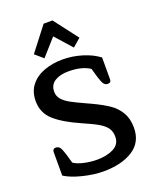

<svg xmlns="http://www.w3.org/2000/svg" viewBox="-173 -1051 944 1164"><g transform="rotate(-20 299.0 -469.0)"><path d="M135 -798 254 -952H311L429 -798L377 -753L282 -860L187 -753ZM45 -48V-200Q45 -209 50 -215Q55 -221 66 -221Q82 -221 91.5 -208.5Q101 -196 112 -160L129 -101Q152 -85 194 -75.5Q236 -66 278 -66Q341 -66 384.5 -88.5Q428 -111 428 -160Q428 -193 412.5 -215.5Q397 -238 363 -258Q329 -278 262 -307Q159 -352 103.5 -401Q48 -450 48 -527Q48 -588 81 -629Q114 -670 168.5 -689.5Q223 -709 286 -709Q351 -709 413.5 -689.5Q476 -670 517 -638V-497Q517 -476 496 -476Q480 -476 470.5 -488Q461 -500 450 -536L433 -595Q382 -629 296 -629Q241 -629 207 -607.5Q173 -586 173 -542Q173 -513 191.5 -492Q210 -471 242 -453.5Q274 -436 338 -407L364 -395Q426 -366 466 -338.5Q506 -311 529.5 -270.5Q553 -230 553 -173Q553 -79 480 -32.5Q407 14 290 14Q229 14 158 -3.5Q87 -21 45 -48Z"/></g></svg>

Font: Maitree Semibold
Style: Regular
Weight: 600
Designer: CadsonDemak Team
Foundry: CadsonDemak
Version: Version 1.000